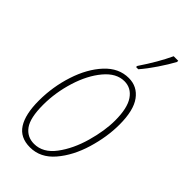

<svg xmlns="http://www.w3.org/2000/svg" viewBox="-242 -826 897 897"><g transform="rotate(45 206.0 -378.0)"><path d="M33 -174Q33 -265 61 -351Q89 -437 139.5 -491.5Q190 -546 256 -546Q312 -546 345.5 -500.5Q379 -455 379 -361Q379 -280 353 -193.5Q327 -107 277 -48.5Q227 10 158 10Q93 10 63 -37Q33 -84 33 -174ZM351 -360Q351 -442 324 -481.5Q297 -521 252 -521Q199 -521 155 -468.5Q111 -416 86 -335.5Q61 -255 61 -174Q61 -88 87.5 -51.5Q114 -15 160 -15Q219 -15 262 -72.5Q305 -130 328 -211.5Q351 -293 351 -360ZM244 -614Q300 -697 332 -766H362V-758Q343 -723 314 -680Q285 -637 258 -606H243Z"/></g></svg>

Font: Noto Serif CondThin
Style: Italic
Weight: 250
Width: 3
Italic angle: -12°
Designer: Monotype Design Team
Foundry: Monotype Imaging Inc.
Version: Version 1.001